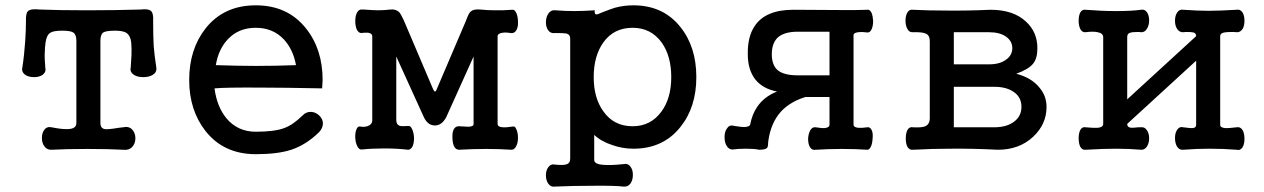

<svg xmlns="http://www.w3.org/2000/svg" viewBox="-20 -559 4728 718"><path d="M265.6 -407.2V-98.6Q265.6 -77.1 233.4 -76.2Q211.9 -75.2 172.9 -83Q155.3 -86.9 145.5 -73.2Q136.7 -61.5 136.7 -43Q136.7 -24.4 145.5 -12.7Q155.3 2 172.9 1Q227.5 -2 307.6 -2Q386.7 -2 440.4 1Q461.9 3.9 474.6 -9.8Q486.3 -22.5 486.3 -42Q486.3 -61.5 474.6 -74.2Q461.9 -87.9 440.4 -83L423.8 -81.1Q383.8 -74.2 372.1 -76.2Q355.5 -79.1 355.5 -98.6V-407.2Q355.5 -429.7 366.2 -437.5Q377 -444.3 410.2 -444.3Q438.5 -444.3 452.1 -436.5Q467.8 -425.8 470.7 -400.4Q472.7 -375 471.7 -352.5Q470.7 -337.9 468.8 -306.6Q464.8 -290 480.5 -279.3Q494.1 -270.5 515.6 -270.5Q537.1 -270.5 551.8 -279.3Q567.4 -290 564.5 -306.6Q557.6 -351.6 554.7 -387.7Q552.7 -425.8 552.7 -480.5Q554.7 -510.7 543 -519.5Q533.2 -526.4 505.9 -523.4Q412.1 -520.5 304.7 -520.5Q196.3 -520.5 127.9 -523.4Q93.8 -527.3 84 -516.6Q76.2 -508.8 77.1 -480.5Q77.1 -447.3 74.2 -404.3Q70.3 -348.6 63.5 -306.6Q59.6 -290 74.2 -279.3Q86.9 -270.5 107.4 -270.5Q127 -270.5 139.6 -279.3Q153.3 -290 149.4 -306.6L147.5 -335Q146.5 -352.5 147.5 -363.3Q147.5 -379.9 150.4 -400.4Q154.3 -427.7 168 -436.5Q179.7 -444.3 212.9 -444.3Q243.2 -444.3 253.9 -437.5Q265.6 -429.7 265.6 -407.2Z M936.5 -539.1Q817.4 -539.1 749 -453.1Q687.5 -375 687.5 -259.8Q687.5 -146.5 749 -68.4Q817.4 17.6 936.5 17.6Q1018.6 17.6 1069.3 1Q1125 -17.6 1172.9 -64.5Q1188.5 -81.1 1187.5 -99.6Q1186.5 -115.2 1172.9 -127.9Q1160.2 -139.6 1143.6 -140.6Q1125 -141.6 1111.3 -127Q1075.2 -91.8 1043 -80.1Q1006.8 -66.4 936.5 -66.4Q869.1 -66.4 827.1 -116.2Q791 -160.2 782.2 -228.5Q822.3 -232.4 958 -231.4Q1043.9 -231.4 1184.6 -228.5L1186.5 -259.8Q1186.5 -375 1124 -453.1Q1055.7 -539.1 936.5 -539.1ZM936.5 -455.1Q1001 -455.1 1042 -411.1Q1076.2 -374 1086.9 -315.4Q1011.7 -312.5 937.5 -312.5Q873 -312.5 787.1 -315.4Q796.9 -375 832 -412.1Q872.1 -455.1 936.5 -455.1Z M1372.1 -422.9V-109.4Q1372.1 -92.8 1353.5 -86.9Q1340.8 -83 1327.1 -85.9Q1317.4 -87.9 1312.5 -74.2Q1307.6 -61.5 1308.6 -43Q1309.6 -24.4 1316.4 -11.7Q1323.2 2 1334 0Q1371.1 -3.9 1418 -3.9Q1465.8 -3.9 1505.9 1Q1516.6 1 1523.4 -12.7Q1528.3 -25.4 1528.3 -43.9Q1527.3 -62.5 1521.5 -75.2Q1515.6 -89.8 1505.9 -87.9Q1481.4 -85.9 1473.6 -88.9Q1461.9 -93.8 1461.9 -110.4V-347.7L1565.4 -120.1Q1580.1 -89.8 1606.4 -89.8Q1631.8 -89.8 1648.4 -120.1L1751 -347.7V-94.7Q1751 -85.9 1731.4 -85Q1721.7 -85 1697.3 -86.9H1693.4Q1669.9 -84 1671.9 -42Q1673.8 1 1697.3 1Q1747.1 -2 1797.9 -2Q1847.7 -2 1892.6 1Q1904.3 1 1911.1 -13.7Q1917 -25.4 1917 -43.9Q1917 -62.5 1911.1 -75.2Q1906.2 -87.9 1898.4 -85.9Q1872.1 -82 1860.4 -83Q1840.8 -84 1840.8 -95.7V-422.9Q1840.8 -433.6 1858.4 -436.5Q1872.1 -438.5 1888.7 -435.5Q1903.3 -432.6 1911.1 -446.3Q1918 -458 1917 -477.5Q1917 -496.1 1911.1 -509.8Q1904.3 -524.4 1895.5 -522.5Q1854.5 -519.5 1830.1 -520.5Q1803.7 -520.5 1775.4 -523.4Q1751 -525.4 1741.2 -516.6Q1734.4 -511.7 1727.5 -494.1L1721.7 -479.5L1613.3 -225.6Q1610.4 -216.8 1606.4 -216.8Q1603.5 -216.8 1599.6 -225.6L1493.2 -475.6L1489.3 -484.4Q1479.5 -505.9 1472.7 -513.7Q1460 -525.4 1440.4 -523.4Q1416 -520.5 1393.6 -520.5Q1378.9 -520.5 1338.9 -523.4H1333Q1321.3 -524.4 1314.5 -510.7Q1308.6 -499 1308.6 -480.5Q1308.6 -462.9 1313.5 -450.2Q1320.3 -435.5 1331.1 -435.5L1339.8 -436.5Q1355.5 -437.5 1361.3 -435.5Q1372.1 -432.6 1372.1 -422.9Z M2345.7 -455.1Q2414.1 -455.1 2454.1 -400.4Q2490.2 -349.6 2490.2 -270.5Q2490.2 -192.4 2454.1 -142.6Q2414.1 -86.9 2345.7 -86.9Q2275.4 -86.9 2236.3 -142.6Q2200.2 -192.4 2200.2 -270.5Q2200.2 -349.6 2236.3 -400.4Q2275.4 -455.1 2345.7 -455.1ZM2112.3 34.2Q2112.3 51.8 2097.7 55.7Q2086.9 59.6 2056.6 56.6Q2040 52.7 2030.3 66.4Q2021.5 78.1 2021.5 96.7Q2021.5 115.2 2030.3 127.9Q2040 141.6 2056.6 138.7Q2123 135.7 2200.2 135.7Q2277.3 134.8 2311.5 138.7Q2328.1 140.6 2337.9 127Q2346.7 114.3 2346.7 94.7Q2346.7 76.2 2337.9 64.5Q2328.1 50.8 2311.5 54.7Q2264.6 59.6 2239.3 57.6Q2202.1 55.7 2202.1 39.1V-54.7Q2227.5 -30.3 2269.5 -16.6Q2307.6 -2.9 2348.6 -2.9Q2460 -2.9 2524.4 -84Q2584 -158.2 2584 -270.5Q2584 -383.8 2524.4 -458Q2460 -539.1 2348.6 -539.1Q2313.5 -539.1 2280.3 -530.3Q2261.7 -524.4 2234.4 -513.7Q2214.8 -504.9 2210 -504.9Q2202.1 -505.9 2204.1 -520.5Q2160.2 -517.6 2127.9 -517.6Q2094.7 -517.6 2056.6 -520.5Q2040 -522.5 2030.3 -507.8Q2021.5 -494.1 2021.5 -475.6Q2021.5 -457 2030.3 -445.3Q2040 -432.6 2056.6 -435.5Q2088.9 -435.5 2098.6 -433.6Q2112.3 -429.7 2112.3 -415Z M3082 -440.4V-277.3H2962.9Q2911.1 -277.3 2887.7 -296.9Q2866.2 -316.4 2866.2 -356.4Q2866.2 -396.5 2887.7 -418Q2912.1 -440.4 2962.9 -440.4ZM3171.9 -427.7Q3171.9 -436.5 3189.5 -438.5Q3204.1 -440.4 3224.6 -437.5Q3234.4 -437.5 3240.2 -451.2Q3245.1 -462.9 3245.1 -481.4Q3244.1 -499 3239.3 -510.7Q3232.4 -524.4 3223.6 -522.5Q3177.7 -520.5 3111.3 -521.5Q3065.4 -521.5 2947.3 -522.5Q2841.8 -522.5 2801.8 -460.9Q2775.4 -421.9 2776.4 -356.4Q2776.4 -297.9 2804.7 -261.7Q2833 -226.6 2885.7 -216.8Q2836.9 -197.3 2811.5 -159.2Q2793 -132.8 2785.2 -92.8Q2782.2 -84 2761.7 -84Q2751 -84 2727.5 -87.9L2722.7 -88.9Q2707 -92.8 2698.2 -78.1Q2689.5 -66.4 2689.5 -45.9Q2689.5 -26.4 2697.3 -13.7Q2706.1 1 2720.7 0Q2738.3 -2.9 2770.5 -2.9Q2802.7 -2.9 2818.4 1Q2841.8 1 2848.6 -5.9Q2852.5 -10.7 2852.5 -25.4L2853.5 -34.2Q2863.3 -100.6 2900.4 -141.6Q2934.6 -178.7 2992.2 -196.3H3082V-92.8Q3082 -82 3064.5 -80.1Q3053.7 -79.1 3030.3 -83Q3017.6 -85 3009.8 -71.3Q3002.9 -58.6 3002 -40Q3002 -20.5 3008.8 -8.8Q3016.6 3.9 3031.2 1Q3078.1 -2 3128.9 -2Q3179.7 -2 3223.6 1Q3230.5 2 3237.3 -11.7Q3242.2 -23.4 3243.2 -41Q3245.1 -60.5 3240.2 -71.3Q3234.4 -85 3222.7 -83Q3205.1 -80.1 3189.5 -81.1Q3171.9 -83 3171.9 -92.8Z M3457 -117.2Q3457 -94.7 3440.4 -86.9Q3426.8 -81.1 3393.6 -83Q3380.9 -85.9 3373 -72.3Q3367.2 -59.6 3367.2 -41Q3367.2 -22.5 3373 -10.7Q3380.9 2.9 3393.6 1Q3467.8 -2.9 3532.2 -2.9Q3614.3 -3.9 3711.9 1Q3791 1 3842.8 -46.9Q3893.6 -93.8 3893.6 -159.2Q3893.6 -201.2 3866.2 -232.4Q3836.9 -268.6 3780.3 -283.2Q3826.2 -299.8 3842.8 -320.3Q3859.4 -339.8 3859.4 -378.9Q3859.4 -439.5 3816.4 -478.5Q3769.5 -522.5 3683.6 -522.5Q3601.6 -518.6 3519.5 -519.5Q3451.2 -519.5 3393.6 -522.5Q3379.9 -524.4 3373 -511.7Q3366.2 -500 3366.2 -481.4Q3366.2 -463.9 3373 -451.2Q3379.9 -437.5 3393.6 -438.5Q3428.7 -439.5 3441.4 -433.6Q3457 -427.7 3457 -405.3ZM3546.9 -234.4H3698.2Q3744.1 -234.4 3771.5 -214.8Q3799.8 -195.3 3799.8 -159.2Q3799.8 -124 3771.5 -103.5Q3744.1 -83 3698.2 -83H3546.9ZM3546.9 -438.5H3678.7Q3718.8 -438.5 3742.2 -421.9Q3765.6 -405.3 3765.6 -378.9Q3765.6 -352.5 3742.2 -335.9Q3718.8 -318.4 3678.7 -318.4H3546.9Z M4105.5 -419.9V-95.7Q4105.5 -83 4085 -81.1Q4071.3 -80.1 4039.1 -83Q4027.3 -85.9 4019.5 -72.3Q4013.7 -60.5 4013.7 -42Q4013.7 -23.4 4019.5 -10.7Q4027.3 2.9 4039.1 1Q4109.4 -2.9 4152.3 -2.9Q4203.1 -2.9 4247.1 1Q4260.7 2 4269.5 -11.7Q4277.3 -24.4 4277.3 -42Q4277.3 -59.6 4269.5 -71.3Q4260.7 -85 4247.1 -83H4237.3Q4212.9 -80.1 4206.1 -82Q4195.3 -84 4195.3 -95.7L4453.1 -332V-91.8Q4453.1 -81.1 4440.4 -80.1Q4432.6 -79.1 4405.3 -83Q4390.6 -86.9 4381.8 -73.2Q4374 -61.5 4374 -43Q4374 -23.4 4381.8 -10.7Q4390.6 2.9 4405.3 1Q4452.1 -2.9 4502.9 -2.9Q4554.7 -2.9 4604.5 1Q4618.2 4.9 4627 -8.8Q4633.8 -20.5 4633.8 -40Q4633.8 -59.6 4627 -72.3Q4618.2 -85.9 4604.5 -83Q4574.2 -79.1 4560.5 -80.1Q4543 -82 4543 -91.8V-423.8Q4543 -434.6 4557.6 -437.5Q4566.4 -439.5 4593.8 -439.5L4604.5 -438.5Q4618.2 -437.5 4627 -451.2Q4633.8 -462.9 4633.8 -481.4Q4633.8 -500 4627 -511.7Q4618.2 -525.4 4604.5 -522.5Q4540 -518.6 4499 -518.6Q4459 -518.6 4405.3 -522.5Q4390.6 -525.4 4381.8 -511.7Q4374 -500 4374 -481.4Q4374 -462.9 4381.8 -451.2Q4390.6 -437.5 4405.3 -438.5L4414.1 -439.5Q4436.5 -439.5 4443.4 -437.5Q4453.1 -434.6 4453.1 -423.8L4195.3 -187.5V-419.9Q4195.3 -433.6 4206.1 -436.5Q4213.9 -439.5 4238.3 -439.5L4247.1 -438.5Q4260.7 -437.5 4269.5 -452.1Q4277.3 -464.8 4277.3 -482.4Q4277.3 -501 4269.5 -512.7Q4260.7 -525.4 4247.1 -522.5Q4211.9 -517.6 4154.3 -517.6Q4099.6 -517.6 4039.1 -522.5Q4026.4 -524.4 4019.5 -511.7Q4013.7 -500 4013.7 -481.4Q4013.7 -463.9 4019.5 -451.2Q4026.4 -437.5 4039.1 -438.5Q4068.4 -442.4 4085 -438.5Q4105.5 -434.6 4105.5 -419.9Z"/></svg>

Font: Gungsuh
Style: Regular
Weight: 400
Version: Version 2.21